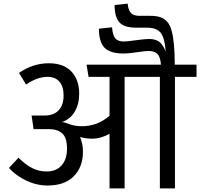

<svg xmlns="http://www.w3.org/2000/svg" viewBox="-20 -1049 1114 1069"><path d="M1074.2 -689V-621.1H954.1V0H870.1V-621.1H673.8V0H589.8V-304.2Q542 -276.9 491.2 -276.9Q460.4 -276.9 425.8 -286.1Q441.9 -248 441.9 -204.1Q441.9 -119.6 390.9 -67.9Q339.8 -16.1 245.1 -16.1Q184.6 -16.1 127.2 -43Q69.8 -69.8 29.8 -113.8L83 -170.9Q122.6 -131.3 159.9 -112.8Q197.3 -94.2 238.8 -94.2Q292.5 -94.2 322.8 -127.9Q353 -161.6 353 -221.2Q353 -282.7 326.4 -306.4Q299.8 -330.1 252 -330.1H167L155.8 -405.8H228Q279.8 -405.8 306.9 -435.3Q334 -464.8 334 -517.1Q334 -568.4 310.5 -594.7Q287.1 -621.1 245.1 -621.1Q186.5 -621.1 125 -578.1L85.9 -643.1Q163.6 -696.8 252 -696.8Q334 -696.8 377.4 -650.9Q420.9 -605 420.9 -526.9Q420.9 -469.7 396.2 -427.5Q371.6 -385.3 324.2 -369.1Q338.9 -369.1 357.9 -360.8Q393.6 -346.2 435.1 -346.2Q523.9 -346.2 589.8 -404.8V-621.1H473.1L461.9 -689H876Q873 -731.4 856.7 -748.3Q840.3 -765.1 807.1 -765.1Q788.6 -765.1 742.2 -758.1Q695.8 -751 668.9 -751Q593.8 -751 562.3 -783Q530.8 -814.9 530.8 -889.2L604 -897Q606.9 -853.5 621.6 -835.7Q636.2 -817.9 669.9 -817.9Q685.5 -817.9 736.8 -825Q788.1 -832 811 -832Q841.8 -832 863.8 -818.4Q885.7 -804.7 902.8 -761.2Q897 -839.4 874 -867.2Q851.1 -895 796.9 -895H737.8Q671.4 -895 644.8 -924.6Q618.2 -954.1 618.2 -1021L690.9 -1028.8Q693.8 -993.2 708.7 -977.1Q723.6 -960.9 755.9 -960.9H816.9Q850.1 -960.9 872.3 -953.4Q894.5 -945.8 910.6 -928.2Q926.8 -910.6 935.5 -878.4Q944.3 -846.2 948.5 -801.3Q952.6 -756.3 953.1 -689Z"/></svg>

Font: FiraGO
Style: Regular
Weight: 400
Designer: bBox Type
Foundry: bBox Type GmbH
Version: Version 1.001;PS 001.001;hotconv 1.0.88;makeotf.lib2.5.64775